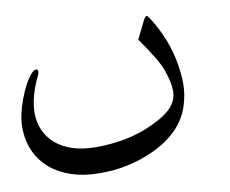

<svg xmlns="http://www.w3.org/2000/svg" viewBox="-60 -310 757 632"><g transform="rotate(-10 318.0 6.5)"><path d="M541 -60.1Q546.9 -22 546.9 3.9Q546.9 44.9 533.2 83.5Q504.9 164.1 405.3 210Q365.2 228.5 320.1 238.3Q274.9 248 224.1 247.6Q173.8 247.6 132.3 233.9Q90.8 220.2 61.5 195.3Q32.2 170.4 16.1 134.8Q0 99.1 0 54.2Q0 35.2 4.9 11.7Q9.8 -11.7 18.6 -35.4Q27.3 -59.1 38.1 -79.8Q48.8 -100.6 61 -114.3Q70.3 -125 77.6 -125Q84 -125 84 -117.2Q84 -112.3 81.1 -105.5Q48.3 -38.6 48.3 16.1Q48.3 48.3 60.8 75.2Q73.2 102.1 96.2 121.1Q119.1 140.1 152.3 150.6Q185.5 161.1 227.1 161.1Q335.9 161.1 418 122.6Q466.3 100.6 488 76.9Q509.8 53.2 509.8 22.5Q509.8 -6.3 494.6 -48.8Q482.4 -84 426.3 -163.1L455.6 -222.7Q462.4 -235.4 466.3 -235.4Q470.2 -235.4 476.6 -224.6Q526.4 -147.5 541 -60.1Z"/></g></svg>

Font: XB Kayhan
Style: Regular
Weight: 400
Designer: Behnam
Foundry: Irmug
Version: Version 7.300 2009